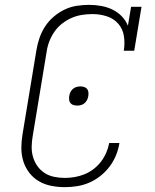

<svg xmlns="http://www.w3.org/2000/svg" viewBox="-20 -763 640 791"><path d="M247 8Q218 8 190.5 2.5Q163 -3 140 -16.5Q117 -30 100.5 -51.5Q84 -73 76 -99Q68 -125 68 -153.5Q68 -182 73 -211L130 -556Q134 -581 142.5 -606Q151 -631 165.5 -653.5Q180 -676 201 -694Q222 -712 246 -723.5Q270 -735 296 -739Q322 -743 347 -743Q372 -743 397 -738.5Q422 -734 443.5 -723.5Q465 -713 481.5 -696Q498 -679 507 -657L520 -735H563L533 -554H490Q495 -584 490.5 -614Q486 -644 467 -665.5Q448 -687 419.5 -696Q391 -705 361 -705Q339 -705 317 -701.5Q295 -698 274.5 -689Q254 -680 235.5 -665.5Q217 -651 204 -632Q191 -613 183 -592Q175 -571 172 -549L115 -204Q111 -182 110.5 -159.5Q110 -137 116 -116.5Q122 -96 134 -79Q146 -62 163.5 -50.5Q181 -39 203 -34.5Q225 -30 247 -30Q267 -30 287.5 -33.5Q308 -37 328 -45Q348 -53 365.5 -66.5Q383 -80 396 -97Q409 -114 417.5 -133.5Q426 -153 430 -174H472Q468 -148 458 -123.5Q448 -99 432 -77.5Q416 -56 394 -38.5Q372 -21 347.5 -10.5Q323 0 297.5 4Q272 8 247 8ZM299 -328Q291 -328 283.5 -330Q276 -332 271 -337.5Q266 -343 265 -350.5Q264 -358 265 -366Q266 -374 269.5 -382Q273 -390 279.5 -396Q286 -402 294.5 -404.5Q303 -407 311 -407Q318 -407 325.5 -405Q333 -403 338 -397.5Q343 -392 344 -384.5Q345 -377 344 -369Q343 -361 339.5 -353Q336 -345 329.5 -339Q323 -333 315 -330.5Q307 -328 299 -328Z"/></svg>

Font: Iosevka Curly Slab XLtExObl
Style: Regular
Weight: 200
Width: 7
Italic angle: -9°
Monospace: yes
Designer: Belleve Invis
Foundry: Belleve Invis
Version: Version 11.0.0; ttfautohint (v1.8.3)